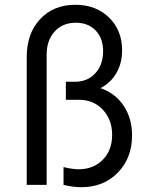

<svg xmlns="http://www.w3.org/2000/svg" viewBox="-20 -780 640 810"><path d="M92.8 0V-540Q92.8 -638.7 149.2 -699.2Q205.6 -759.8 297.9 -759.8Q384.8 -759.8 439.9 -706.1Q495.1 -652.3 495.1 -567.9Q495.1 -513.2 470.9 -471.7Q446.8 -430.2 403.8 -408.2Q465.8 -387.2 501.5 -334.2Q537.1 -281.2 537.1 -209Q537.1 -113.3 477.1 -51.8Q417 9.8 323.2 9.8Q289.1 9.8 248 0V-75.2Q286.1 -65.9 311 -65.9Q374.5 -65.9 413.8 -106.2Q453.1 -146.5 453.1 -210.9Q453.1 -274.9 414.1 -316.9Q375 -358.9 314 -358.9H257.8V-435.1H296.9Q349.1 -435.1 382.1 -470.9Q415 -506.8 415 -564Q415 -618.7 383.5 -651.4Q352.1 -684.1 299.8 -684.1Q244.1 -684.1 210.4 -647Q176.8 -609.9 176.8 -549.8V0Z"/></svg>

Font: CommitMono
Style: Regular
Weight: 400
Monospace: yes
Designer: Eigil Nikolajsen
Foundry: Eigil Nikolajsen
Version: Version 1.143